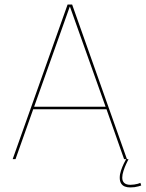

<svg xmlns="http://www.w3.org/2000/svg" viewBox="-20 -697 638 841"><path d="M35.5 0H48L125.5 -218.5H446.5L523.5 0H536L296 -677H276ZM129.5 -229.5 285.5 -667.5H286.5L442.5 -229.5ZM550.5 124Q560 124 569.5 122.8Q579 121.5 586.8 119.2Q594.5 117 598.5 115.5L595 104Q591 106 583.8 108Q576.5 110 568 111.2Q559.5 112.5 551.5 112.5Q533.5 112.5 524.5 104.5Q515.5 96.5 515.5 81Q515.5 68 520.8 51.8Q526 35.5 532.8 21Q539.5 6.5 543 0H532.5Q529 6 522.2 19.8Q515.5 33.5 510 50Q504.5 66.5 504.5 81.5Q504.5 97 510.5 106.5Q516.5 116 526.8 120Q537 124 550.5 124Z"/></svg>

Font: Anybody Thin Thin
Style: Regular
Weight: 250
Version: Version 1.113;gftools[0.9.25]